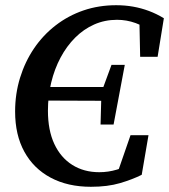

<svg xmlns="http://www.w3.org/2000/svg" viewBox="-20 -700 649 737"><path d="M136 -314 145 -366H405L398 -313ZM366 -222 369 -333 372 -353 408 -451H459L416 -222ZM329 17Q240 17 174.5 -18Q109 -53 73.5 -117.5Q38 -182 38 -272Q38 -340 57 -401.5Q76 -463 110.5 -514Q145 -565 193.5 -602.5Q242 -640 300.5 -660Q359 -680 426 -680Q460 -680 491 -674.5Q522 -669 551.5 -658Q581 -647 609 -630L585 -482H518L515 -626L562 -576Q535 -599 500.5 -611.5Q466 -624 429 -624Q382 -624 341.5 -606Q301 -588 268.5 -555.5Q236 -523 212.5 -479Q189 -435 176.5 -383Q164 -331 164 -275Q164 -200 188.5 -147.5Q213 -95 257.5 -67Q302 -39 361 -39Q396 -39 429 -49Q462 -59 493 -75L428 -28L481 -181H550L524 -29Q488 -11 440.5 3Q393 17 329 17Z"/></svg>

Font: Source Serif 4 18pt SemiBold
Style: Italic
Weight: 600
Italic angle: -12°
Designer: Frank Grießhammer
Foundry: Adobe Systems Incorporated
Version: Version 4.004;hotconv 1.0.116;makeotfexe 2.5.65601